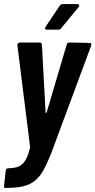

<svg xmlns="http://www.w3.org/2000/svg" viewBox="-28 -720 467 939"><path d="M202 -575H258C264 -575 269 -578 272 -583L356 -685C363 -693 359 -700 350 -700H280C274 -700 268 -698 264 -692L195 -589C189 -580 193 -575 202 -575ZM-4 199H1C138 199 171 160 223 28L418 -497C421 -506 417 -510 409 -510L312 -512C305 -512 300 -509 298 -501L200 -170C199 -166 195 -166 195 -170L177 -501C177 -509 172 -512 166 -512H70C62 -512 57 -508 57 -499L119 -3C118 -1 119 1 119 3C98 86 71 102 11 103C5 103 1 108 0 115L-8 187C-9 194 -7 199 -4 199Z"/></svg>

Font: Barlow Condensed SemiBold
Style: Italic
Weight: 600
Width: 3
Italic angle: -7°
Designer: Jeremy Tribby
Foundry: Tribby Type
Version: Version 1.422;hotconv 1.0.109;makeotfexe 2.5.65596